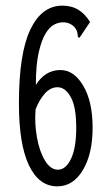

<svg xmlns="http://www.w3.org/2000/svg" viewBox="-20 -650 390 680"><path d="M183 10Q118 10 82.5 -64.5Q47 -139 47 -284Q47 -461 87.5 -545.5Q128 -630 201 -630Q234 -630 258 -615Q282 -600 299 -572L266 -523L261 -516L256 -519Q255 -526 254 -534Q253 -542 244 -554Q227 -571 203 -571Q188 -571 172 -563Q156 -555 141.5 -531.5Q127 -508 117 -464Q107 -420 107 -349Q122 -374 144 -388Q166 -402 194 -402Q242 -402 275 -346Q308 -290 308 -198Q308 -105 273.5 -47.5Q239 10 183 10ZM185 -49Q213 -49 231.5 -87.5Q250 -126 250 -197Q250 -272 230.5 -306.5Q211 -341 184 -341Q159 -341 139.5 -319.5Q120 -298 106 -263Q102 -212 111 -162.5Q120 -113 139.5 -81Q159 -49 185 -49Z"/></svg>

Font: Inconsolata ExtraCondensed
Style: Regular
Weight: 400
Width: 2
Monospace: yes
Designer: Raph Levien, Cyreal, Brenton Simpson
Foundry: Raph Levien, Cyreal, Google
Version: Version 3.001; ttfautohint (v1.8.2.53-6de2)